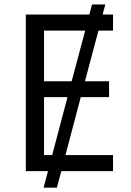

<svg xmlns="http://www.w3.org/2000/svg" viewBox="-20 -780 596 875"><path d="M495.1 0H259.3L239.3 75.2H178.7L198.7 0H97.7V-713.9H387.2L399.4 -759.8H460L447.8 -713.9H495.1V-640.6H428.7L367.2 -409.7H477.1V-337.4H348.1L278.3 -73.2H495.1ZM180.7 -409.7H306.6L368.2 -640.6H180.7ZM180.7 -73.2H217.8L287.6 -337.4H180.7Z"/></svg>

Font: Open Sans
Style: Regular
Weight: 400
Designer: Monotype Design Team
Foundry: Monotype Imaging Inc.
Version: Version 3.000; ttfautohint (v1.8.4)